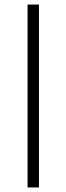

<svg xmlns="http://www.w3.org/2000/svg" viewBox="-20 -672 290 843"><path d="M101 151H151V-652H101Z"/></svg>

Font: Inconsolata UltraCondensed Thin
Style: Regular
Weight: 100
Width: 1
Monospace: yes
Designer: Raph Levien, Cyreal, Brenton Simpson
Foundry: Raph Levien, Cyreal, Google
Version: Version 3.100